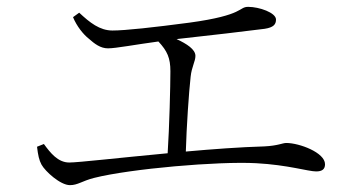

<svg xmlns="http://www.w3.org/2000/svg" viewBox="-20 -642 1040 560"><path d="M88 -214C91 -189 94 -175 101 -162C112 -142 156 -102 184 -102C207 -102 219 -114 254 -123C361 -150 617 -172 727 -166C820 -161 879 -142 902 -142C919 -142 928 -148 928 -163C928 -197 853 -225 815 -225C804 -225 791 -217 751 -215C681 -213 600 -207 522 -200C524 -272 531 -374 536 -418C539 -447 550 -463 550 -479C550 -498 525 -514 495 -528C578 -537 715 -553 752 -558C778 -562 785 -571 785 -585C785 -605 736 -622 704 -622C675 -622 694 -598 533 -576C427 -562 345 -553 308 -553C271 -553 242 -576 211 -605L193 -592C204 -565 223 -542 238 -530C256 -514 273 -501 295 -501C318 -501 375 -512 442 -521C468 -493 477 -473 477 -434C477 -392 474 -271 469 -195C330 -182 208 -168 182 -168C149 -168 127 -196 108 -222Z"/></svg>

Font: Noto Serif TC Light
Style: Regular
Weight: 300
Designer: Ryoko NISHIZUKA 西塚涼子 (kana & ideographs); Frank Grießhammer (Latin, Greek & Cyrillic); Wenlong ZHANG 张文龙 (bopomofo); San
Foundry: Adobe
Version: Version 2.001;hotconv 1.1.0;makeotfexe 2.6.0